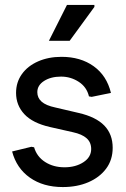

<svg xmlns="http://www.w3.org/2000/svg" viewBox="-20 -744 509 777"><path d="M234 13Q155 13 101 -25Q47 -63 29 -131L107 -150L118 -148Q129 -110 162.5 -88.5Q196 -67 241 -67Q286 -67 317.5 -87.5Q349 -108 349 -141Q349 -168 330.5 -184.5Q312 -201 275 -209L182 -230Q112 -246 78.5 -282Q45 -318 45 -368Q45 -411 68.5 -444Q92 -477 134 -495.5Q176 -514 229 -514Q306 -514 359 -476Q412 -438 429 -368L351 -352L340 -354Q331 -392 298.5 -413Q266 -434 227 -434Q186 -434 158.5 -416.5Q131 -399 131 -371Q131 -348 148.5 -332.5Q166 -317 204 -309L298 -287Q368 -271 402 -236Q436 -201 436 -146Q436 -97 409.5 -61.5Q383 -26 337.5 -6.5Q292 13 234 13ZM178 -579 251 -724H362V-716L262 -579Z"/></svg>

Font: Fustat Medium
Style: Regular
Weight: 500
Designer: Mohamed Gaber, Khaled Hosny, Laura Garcia Mut
Foundry: Kief Type Foundry, Alif Type Foundry, Hard Type Foundry
Version: Version 1.007